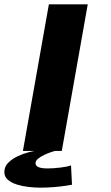

<svg xmlns="http://www.w3.org/2000/svg" viewBox="-39 -695 510 884"><path d="M66.5 0 186 -675H365L245.5 0ZM147.5 169Q121.5 169 92.8 165.8Q64 162.5 38.5 154.5Q13 146.5 -3 132.5Q-19 118.5 -19 97Q-19 72 -0.8 54Q17.5 36 42.8 24.2Q68 12.5 90.2 6.8Q112.5 1 120.5 0H213.5Q209 1 195 5.8Q181 10.5 164.5 18.2Q148 26 136.2 35.8Q124.5 45.5 124.5 56.5Q124.5 80.5 180 80.5Q206.5 80.5 239.2 76.5Q272 72.5 288 66.5L292.5 155.5Q285.5 157 262.2 160.5Q239 164 208.2 166.5Q177.5 169 147.5 169Z"/></svg>

Font: Anybody UltraExpanded SemiBold
Style: Italic
Weight: 600
Width: 9
Italic angle: -10°
Designer: Tyler Finck
Foundry: Etcetera Type Company
Version: Version 1.010; ttfautohint (v1.8.3) -l 8 -r 50 -G 200 -x 14 